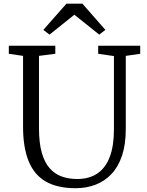

<svg xmlns="http://www.w3.org/2000/svg" viewBox="-20 -984 777 1012"><path d="M378.5 8Q282.5 8 221.2 -27.2Q160 -62.5 130.8 -134.8Q101.5 -207 101.5 -317.5V-689.5L26.5 -700.5V-743H271.5V-700.5L185.5 -689.5V-308.5Q185.5 -231 200.2 -179.2Q215 -127.5 242 -97Q269 -66.5 305.8 -53.5Q342.5 -40.5 386.5 -40.5Q450.5 -40.5 493.8 -70Q537 -99.5 558.8 -157.8Q580.5 -216 580.5 -301V-688.5L497.5 -700.5V-743H719V-700.5L643 -689.5V-305Q643 -223.5 623.5 -164.5Q604 -105.5 568 -67.2Q532 -29 483.8 -10.5Q435.5 8 378.5 8ZM241 -801.5 208.5 -826.5 330 -964.5H414.5L535.5 -826.5L503 -801.5L372 -906.5Z"/></svg>

Font: Merriweather 20pt Light
Style: Regular
Weight: 300
Version: Version 2.100